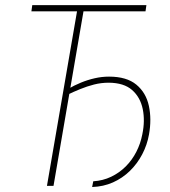

<svg xmlns="http://www.w3.org/2000/svg" viewBox="-20 -731 667 755"><path d="M243.2 -357.4 246.6 -380.4Q271 -395 297.9 -406Q324.7 -417 352.5 -423.3Q380.4 -429.7 408.7 -429.7Q478 -429.7 516.1 -398.2Q554.2 -366.7 565.4 -314.7Q576.7 -262.7 565.9 -202.1Q558.6 -161.1 539.3 -124.3Q520 -87.4 490.7 -58.8Q461.4 -30.3 424.1 -13.7Q386.7 2.9 342.3 4.4L346.7 -18.1Q384.8 -20.5 417 -35.9Q449.2 -51.3 474.4 -76.4Q499.5 -101.6 516.1 -134Q532.7 -166.5 539.6 -202.6Q550.8 -255.9 541.3 -302.2Q531.7 -348.6 499.5 -377Q467.3 -405.3 407.7 -405.8Q377.9 -405.8 350.1 -398.7Q322.3 -391.6 295.2 -380.6Q268.1 -369.6 243.2 -357.4ZM312.5 -710.9 190.4 0H164.6L287.1 -710.9ZM555.7 -710.9 552.2 -686.5H103.5L106.9 -710.9Z"/></svg>

Font: Roboto Condensed Thin
Style: Italic
Weight: 250
Italic angle: -12°
Designer: Christian Robertson
Foundry: Google
Version: Version 3.008; 2023